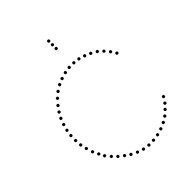

<svg xmlns="http://www.w3.org/2000/svg" viewBox="-253 -1059 1205 1205"><g transform="rotate(-45 349.0 -457.0)"><path d="M646 -144Q636 -144 636 -154Q636 -164 646 -164Q656 -164 656 -154Q656 -144 646 -144ZM623 -109Q613 -109 613 -119Q613 -129 623 -129Q633 -129 633 -119Q633 -109 623 -109ZM596 -80Q586 -80 586 -90Q586 -100 596 -100Q606 -100 606 -90Q606 -80 596 -80ZM565 -52Q555 -52 555 -62Q555 -72 565 -72Q575 -72 575 -62Q575 -52 565 -52ZM530 -30Q520 -30 520 -40Q520 -50 530 -50Q540 -50 540 -40Q540 -30 530 -30ZM491 -13Q481 -13 481 -23Q481 -33 491 -33Q501 -33 501 -23Q501 -13 491 -13ZM450 -1Q440 -1 440 -11Q440 -21 450 -21Q460 -21 460 -11Q460 -1 450 -1ZM408 5Q398 5 398 -5Q398 -15 408 -15Q418 -15 418 -5Q418 5 408 5ZM366 6Q356 6 356 -4Q356 -14 366 -14Q376 -14 376 -4Q376 6 366 6ZM324 0Q314 0 314 -10Q314 -20 324 -20Q334 -20 334 -10Q334 0 324 0ZM284 -13Q274 -13 274 -23Q274 -33 284 -33Q294 -33 294 -23Q294 -13 284 -13ZM245 -32Q235 -32 235 -42Q235 -52 245 -52Q255 -52 255 -42Q255 -32 245 -32ZM61 -339Q51 -339 51 -349Q51 -359 61 -359Q71 -359 71 -349Q71 -339 61 -339ZM64 -297Q54 -297 54 -307Q54 -317 64 -317Q74 -317 74 -307Q74 -297 64 -297ZM73 -256Q63 -256 63 -266Q63 -276 73 -276Q83 -276 83 -266Q83 -256 73 -256ZM86 -214Q76 -214 76 -224Q76 -234 86 -234Q96 -234 96 -224Q96 -214 86 -214ZM104 -177Q94 -177 94 -187Q94 -197 104 -197Q114 -197 114 -187Q114 -177 104 -177ZM122 -143Q112 -143 112 -153Q112 -163 122 -163Q132 -163 132 -153Q132 -143 122 -143ZM149 -110Q139 -110 139 -120Q139 -130 149 -130Q159 -130 159 -120Q159 -110 149 -110ZM178 -81Q168 -81 168 -91Q168 -101 178 -101Q188 -101 188 -91Q188 -81 178 -81ZM211 -55Q201 -55 201 -65Q201 -75 211 -75Q221 -75 221 -65Q221 -55 211 -55ZM632 -564Q642 -564 642 -554Q642 -544 632 -544Q622 -544 622 -554Q622 -564 632 -564ZM610 -598Q620 -598 620 -588Q620 -578 610 -578Q600 -578 600 -588Q600 -598 610 -598ZM583 -630Q593 -630 593 -620Q593 -610 583 -610Q573 -610 573 -620Q573 -630 583 -630ZM552 -658Q562 -658 562 -648Q562 -638 552 -638Q542 -638 542 -648Q542 -658 552 -658ZM515 -679Q525 -679 525 -669Q525 -659 515 -659Q505 -659 505 -669Q505 -679 515 -679ZM477 -695Q487 -695 487 -685Q487 -675 477 -675Q467 -675 467 -685Q467 -695 477 -695ZM438 -707Q448 -707 448 -697Q448 -687 438 -687Q428 -687 428 -697Q428 -707 438 -707ZM398 -712Q408 -712 408 -702Q408 -692 398 -692Q388 -692 388 -702Q388 -712 398 -712ZM357 -712Q367 -712 367 -702Q367 -692 357 -692Q347 -692 347 -702Q347 -712 357 -712ZM317 -706Q327 -706 327 -696Q327 -686 317 -686Q307 -686 307 -696Q307 -706 317 -706ZM276 -694Q286 -694 286 -684Q286 -674 276 -674Q266 -674 266 -684Q266 -694 276 -694ZM238 -678Q248 -678 248 -668Q248 -658 238 -658Q228 -658 228 -668Q228 -678 238 -678ZM62 -402Q72 -402 72 -392Q72 -382 62 -382Q52 -382 52 -392Q52 -402 62 -402ZM68 -443Q78 -443 78 -433Q78 -423 68 -423Q58 -423 58 -433Q58 -443 68 -443ZM79 -483Q89 -483 89 -473Q89 -463 79 -463Q69 -463 69 -473Q69 -483 79 -483ZM94 -523Q104 -523 104 -513Q104 -503 94 -503Q84 -503 84 -513Q84 -523 94 -523ZM114 -559Q124 -559 124 -549Q124 -539 114 -539Q104 -539 104 -549Q104 -559 114 -559ZM138 -593Q148 -593 148 -583Q148 -573 138 -573Q128 -573 128 -583Q128 -593 138 -593ZM168 -627Q178 -627 178 -617Q178 -607 168 -607Q158 -607 158 -617Q158 -627 168 -627ZM201 -655Q211 -655 211 -645Q211 -635 201 -635Q191 -635 191 -645Q191 -655 201 -655ZM383 -834Q373 -834 373 -844Q373 -854 383 -854Q393 -854 393 -844Q393 -834 383 -834ZM383 -867Q373 -867 373 -877Q373 -887 383 -887Q393 -887 393 -877Q393 -867 383 -867ZM383 -900Q373 -900 373 -910Q373 -920 383 -920Q393 -920 393 -910Q393 -900 383 -900Z"/></g></svg>

Font: Raleway Dots
Style: Regular
Weight: 400
Designer: Matt McInerney, Pablo Impallari, Rodrigo Fuenzalida, Brenda Gallo
Foundry: Matt McInerney, Pablo Impallari, Rodrigo Fuenzalida, Brenda Gallo
Version: Version 1.000